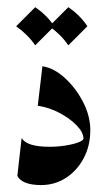

<svg xmlns="http://www.w3.org/2000/svg" viewBox="-20 -519 306 546"><path d="M100.6 -330.6Q133.3 -325.7 164.6 -297.1Q195.8 -268.6 216.3 -228.8Q236.8 -189 236.8 -148.9Q236.8 -104.5 218 -69.1Q199.2 -33.7 167.5 -13.2Q135.7 7.3 97.2 7.3Q43.5 7.3 29.3 -18.6L41.5 -126.5Q56.2 -101.6 120.6 -101.6Q143.1 -101.6 165.3 -105Q187.5 -108.4 202.4 -114Q217.3 -119.6 217.3 -125Q217.3 -142.1 198.5 -161.9Q179.7 -181.6 149.9 -197.5Q120.1 -213.4 87.4 -218.3ZM80.1 -498.5Q113.3 -476.1 134.3 -444.3L80.1 -390.1Q59.6 -420.4 25.9 -444.3ZM174.3 -498.5Q207.5 -476.1 228.5 -444.3L174.3 -390.1Q153.8 -420.4 120.1 -444.3Z"/></svg>

Font: Lateef SemiBold
Style: Regular
Weight: 600
Designer: SIL International
Foundry: SIL International
Version: Version 4.200